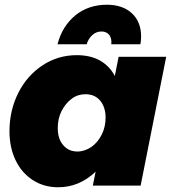

<svg xmlns="http://www.w3.org/2000/svg" viewBox="-20 -784 758 811"><path d="M119 -23C150 -3 186 7 226 7C285 7 338 -15 384 -59L372 0H574L682 -544H481L465 -463C450 -492 428 -514 401 -529C374 -544 341 -551 304 -551C252 -551 204 -537 161 -509C117 -480 83 -442 58 -393C33 -344 20 -289 20 -230C20 -183 29 -142 46 -107C63 -71 88 -43 119 -23ZM367 -164C348 -151 328 -144 307 -144C282 -144 262 -153 247 -171C232 -188 224 -212 224 -243C224 -269 229 -293 240 -315C251 -336 265 -354 283 -367C300 -380 320 -386 341 -386C367 -386 388 -377 403 -359C418 -341 426 -317 426 -288C426 -262 421 -238 410 -216C399 -194 385 -177 367 -164ZM442 -636C449 -626 452 -613 450 -597H573C575 -608 576 -619 576 -630C576 -671 563 -704 537 -728C511 -752 476 -764 431 -764C380 -764 335 -749 298 -719C261 -688 236 -648 223 -597H346C351 -613 359 -626 370 -636C381 -646 394 -651 409 -651C423 -651 434 -646 442 -636Z"/></svg>

Font: Argentum Sans ExtraBold
Style: Italic
Weight: 800
Italic angle: -11.3°
Designer: Julieta Ulanovsky
Foundry: Julieta Ulanovsky
Version: Version 5.001;February 15, 2019;FontCreator 11.5.0.2425 64-b